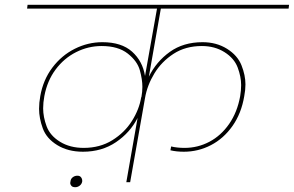

<svg xmlns="http://www.w3.org/2000/svg" viewBox="-20 -760 1226 801"><path d="M651 -724 601 -440Q632 -503 688.5 -543.5Q745 -584 825 -584Q883 -584 927 -556.5Q971 -529 987.5 -487.5Q1004 -446 1004 -408Q1004 -385 999 -359Q987 -287 950 -234.5Q913 -182 860 -154.5Q807 -127 747 -127Q716 -127 691 -133L694 -149Q719 -143 750 -143Q805 -143 853.5 -168.5Q902 -194 936 -243Q970 -292 982 -359Q986 -383 986 -405Q986 -440 971.5 -478.5Q957 -517 916.5 -542.5Q876 -568 822 -568Q754 -568 704 -535.5Q654 -503 624 -453.5Q594 -404 585 -351L523 0H507L554 -268Q523 -207 464 -167Q405 -127 326 -127Q264 -127 219 -154.5Q174 -182 158.5 -224.5Q143 -267 143 -306Q143 -331 148 -359Q160 -427 198.5 -478Q237 -529 292 -556.5Q347 -584 407 -584Q487 -584 531 -544.5Q575 -505 585 -443L635 -724H93L95 -740H1186L1184 -724ZM329 -143Q397 -143 448.5 -175Q500 -207 530.5 -255.5Q561 -304 569 -354L570 -355Q574 -377 574 -398Q574 -428 563.5 -466.5Q553 -505 513 -536.5Q473 -568 404 -568Q348 -568 297.5 -542.5Q247 -517 212 -470Q177 -423 165 -359Q160 -332 160 -308Q160 -272 174.5 -233Q189 -194 230.5 -168.5Q272 -143 329 -143ZM323 -3Q321 8 312.5 14.5Q304 21 294 21Q283 21 278 15.5Q273 10 273 3Q273 0 274 -3Q275 -14 283.5 -20.5Q292 -27 303 -27Q313 -27 318 -20.5Q323 -14 323 -6Q323 -5 323 -3Z"/></svg>

Font: Fz Poppins Thin
Style: Italic
Weight: 100
Italic angle: -10°
Designer: Ninad Kale (Devanagari), Jonny Pinhorn (Latin)
Foundry: Indian Type Foundry
Version: Vit hóa bi Vntype.Com & FontZin.Com